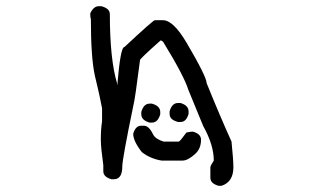

<svg xmlns="http://www.w3.org/2000/svg" viewBox="-20 -546 1040 617"><path d="M560 -154C573 -154 581 -163 586 -180V-188C586 -201 577 -210 560 -215H552C539 -215 530 -206 525 -188V-180C525 -167 534 -159 552 -154ZM468 -152C481 -152 490 -161 495 -179V-186C495 -199 486 -208 468 -213H461C448 -213 439 -204 434 -186V-179C434 -166 443 -157 461 -152ZM567 -30C578 -30 591 -37 607 -51C620 -63 626 -78 626 -97C626 -110 617 -118 600 -123C593 -123 586 -122 579 -120C565 -101 557 -91 554 -91H506C489 -96 477 -104 472 -114C463 -133 453 -142 442 -142H434C421 -142 413 -133 408 -116C408 -101 417 -81 436 -57C454 -43 475 -34 499 -30ZM692 51C717 43 730 23 730 -8C730 -24 728 -52 724 -91C700 -144 673 -207 644 -279C644 -292 623 -335 580 -408C551 -457 526 -481 504 -481H477C473 -480 441 -452 380 -395C371 -395 364 -355 357 -274H356V-279C341 -329 333 -403 333 -500C333 -513 324 -521 306 -526H297C286 -526 277 -518 270 -503C270 -492 271 -486 272 -486C272 -405 276 -343 285 -302C298 -249 305 -214 308 -198V-156C305 -137 304 -118 304 -97C304 -79 307 -52 312 -15V4C312 17 321 25 338 30H346C364 30 373 16 373 -11C373 -27 385 -93 409 -209C412 -219 419 -267 430 -353C430 -356 452 -377 496 -416H498L504 -412C550 -337 577 -285 585 -258L633 -141C656 -100 667 -63 667 -30C660 -19 656 -12 656 -8V25C656 38 665 46 682 51Z"/></svg>

Font: linja lipamanka normal
Style: Regular
Weight: 400
Version: Version 1.000;February 20, 2023;FontCreator 14.0.0.2901 64-b